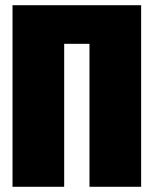

<svg xmlns="http://www.w3.org/2000/svg" viewBox="-20 -716 589 736"><path d="M521 -696V0H323V-548H226V0H28V-696Z"/></svg>

Font: Fira Sans Extra Condensed Black
Style: Regular
Weight: 900
Width: 1
Designer: Carrois Corporate & Edenspiekermann AG
Foundry: Carrois Corporate GbR & Edenspiekermann AG
Version: Version 4.203